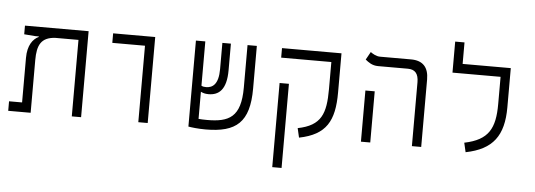

<svg xmlns="http://www.w3.org/2000/svg" viewBox="-57 -905 3629 1303"><g transform="rotate(5 1758.0 -253.5)"><path d="M510.7 0V-585.9H77.1V-526.9L151.9 -521H177.2V-517.6C137.7 -499 103 -454.6 103 -368.7V-64.9H14.2V0H167V-359.4C167 -461.9 193.8 -515.6 289.6 -521H447.3V0Z M900.4 0H964.4V-585.9H677.7V-521H900.4Z M1359.4 9.3C1568.4 9.3 1656.7 -65.4 1656.7 -294.9V-585.9H1593.3V-295.9C1593.3 -93.8 1512.2 -55.7 1363.3 -55.7C1341.3 -55.7 1321.8 -56.6 1305.7 -58.1V-242.7C1321.3 -235.4 1335 -231 1358.4 -231C1427.2 -231 1480 -270.5 1480 -404.3V-585.9H1421.9V-407.2C1421.9 -301.3 1380.4 -277.3 1337.4 -277.3C1323.7 -277.3 1314.9 -278.8 1305.7 -284.2V-585.9H1241.7V0H1242.2C1261.7 3.4 1306.2 9.3 1359.4 9.3Z M2169.9 -585.9H1828.1V-521H2169.9V-335.9C2169.9 -169.4 2140.6 -85.9 1981.4 -54.2L1996.1 9.3C2179.7 -27.3 2233.4 -125.5 2233.4 -318.4V-585.9ZM1896 224.6V-348.6H1832.5V224.6Z M2764.2 0H2827.6V-459.5C2827.6 -542.5 2788.1 -585.9 2707 -585.9H2496.1C2469.7 -585.9 2445.3 -601.1 2430.7 -611.8L2400.9 -558.1C2421.4 -541.5 2446.8 -521 2488.3 -521H2691.4C2740.2 -521 2764.2 -493.7 2764.2 -435.1ZM2417 0H2480.5V-348.6H2417Z M3322.8 -585.9H3058.6V-732.4H2995.1V-521H3322.8V-335.9C3322.8 -169.4 3280.3 -87.9 3116.2 -54.2L3130.9 9.3C3314.5 -27.3 3386.7 -125.5 3386.7 -318.4V-585.9Z"/></g></svg>

Font: Cascadia Code PL Light
Style: Regular
Weight: 300
Monospace: yes
Designer: Aaron Bell
Foundry: Saja Typeworks
Version: Version 2404.023